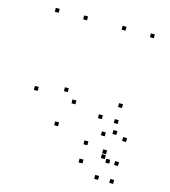

<svg xmlns="http://www.w3.org/2000/svg" viewBox="-114 -636 848 955"><g transform="rotate(15 310.0 -158.0)"><path d="M75.1 -524.2V-544.2H55.1V-524.2ZM75.1 -121.9V-141.9H55.1V-121.9ZM218.2 21.9V1.9H198.2V21.9ZM501.7 -65.5V-85.5H481.7V-65.5ZM501.7 -147.8V-167.8H481.7V-147.8ZM273.1 -105.7V-125.7H253.1V-105.7ZM221 -154.4V-174.4H201V-154.4ZM221 -524.2V-544.2H201V-524.2ZM419.2 -524.2V-544.2H399.2V-524.2ZM419.2 -68.5V-88.5H399.2V-68.5ZM455.6 10V-10H435.6V10ZM564.9 10V-10H544.9V10ZM564.9 -524.2V-544.2H544.9V-524.2ZM383.3 169.2V149.2H363.3V169.2ZM479.4 227.9V207.9H459.4V227.9ZM557.1 227.9V207.9H537.1V227.9ZM557.1 135.8V115.8H537.1V135.8ZM512 135.8V115.8H492V135.8ZM484.8 119.3V99.3H464.8V119.3ZM484.8 94.7V74.7H464.8V94.7ZM565 10V-10H545V10ZM509.4 -11.4V-31.4H489.4V-11.4ZM383.3 75.6V55.6H363.3V75.6Z"/></g></svg>

Font: Monaspace Krypton Dots Var
Style: Regular
Weight: 400
Designer: Riley Cran and the Lettermatic Team
Version: Version 1.100 (Monaspace Krypton Dots)